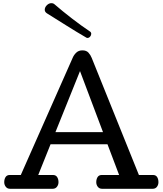

<svg xmlns="http://www.w3.org/2000/svg" viewBox="-20 -1174 1012 1194"><path d="M42.5 0Q25.4 0 15.9 -12.5Q6.3 -24.9 6.3 -41Q6.3 -59.6 14.6 -72.8Q22.9 -85.9 41.5 -85.9H109.4L432.6 -815.9Q439.9 -833 454.6 -846.9Q469.2 -860.8 492.7 -860.8Q517.1 -860.8 530 -846.7Q543 -832.5 550.3 -814L843.8 -85.9H930.7Q949.2 -85.9 957.3 -72.8Q965.3 -59.6 965.3 -41Q965.3 -24.9 956.1 -12.5Q946.8 0 929.7 0H614.7Q597.7 0 588.1 -12.5Q578.6 -24.9 578.6 -41Q578.6 -59.6 586.9 -72.8Q595.2 -85.9 613.8 -85.9H720.7L648.4 -276.9H294.4L217.8 -85.9H308.6Q327.1 -85.9 335.4 -72.8Q343.8 -59.6 343.8 -41Q343.8 -24.9 334.2 -12.5Q324.7 0 307.6 0ZM324.7 -352.1H620.6L477.5 -731.9ZM523.4 -938Q519 -938 514.6 -941.4Q455.6 -975.6 392.3 -1015.6Q329.1 -1055.7 271.5 -1091.3Q258.3 -1100.1 258.3 -1113.3Q258.3 -1128.4 271.2 -1141.4Q284.2 -1154.3 299.3 -1154.3Q311.5 -1154.3 319.3 -1147Q369.1 -1104 427 -1059.3Q484.9 -1014.6 539.6 -978Q547.4 -973.1 547.4 -963.4Q547.4 -954.1 540.3 -946Q533.2 -938 523.4 -938Z"/></svg>

Font: Cutive
Style: Regular
Weight: 400
Version: Version 1.100; ttfautohint (v1.8.4.7-5d5b)